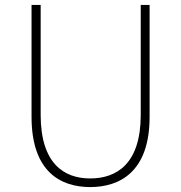

<svg xmlns="http://www.w3.org/2000/svg" viewBox="-20 -746 734 779"><path d="M346 13C464 13 587 -47 587 -272V-726H551V-280C551 -81 453 -22 346 -22C241 -22 145 -81 145 -280V-726H108V-272C108 -47 228 13 346 13Z"/></svg>

Font: Harano Aji Gothic K1 ExtraLight
Style: Regular
Weight: 250
Foundry: Masamichi Hosoda
Version: HaranoAjiGothicK1-ExtraLight version 20230610;ttx 4.39.4